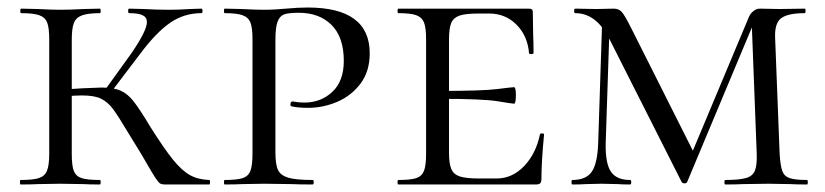

<svg xmlns="http://www.w3.org/2000/svg" viewBox="-20 -491 2197 511"><path d="M374 -50Q362 -72 324 -133Q293 -185 279.5 -202.5Q266 -220 248.5 -228.5Q231 -237 198 -237Q187 -237 153 -235L152 -253L199 -256Q241 -258 250 -258Q282 -258 300.5 -250Q319 -242 335 -222Q351 -202 381 -152Q417 -95 440.5 -66Q464 -37 485.5 -25Q507 -13 537 -12Q539 -12 539 -6Q539 0 537 0H419Q411 0 406.5 -2.5Q402 -5 394 -17Q386 -29 374 -50ZM35 -12Q68 -12 83.5 -17Q99 -22 105 -36.5Q111 -51 111 -81V-387Q111 -417 105.5 -431Q100 -445 84.5 -450.5Q69 -456 36 -456Q34 -456 34 -462Q34 -468 36 -468L81 -467Q119 -465 140 -465Q165 -465 203 -467L246 -468Q248 -468 248 -462Q248 -456 246 -456Q214 -456 198 -450Q182 -444 176.5 -429.5Q171 -415 171 -385V-81Q171 -50 176.5 -36Q182 -22 197 -17Q212 -12 246 -12Q248 -12 248 -6Q248 0 246 0Q218 0 202 -1L140 -2L81 -1Q64 0 35 0Q33 0 33 -6Q33 -12 35 -12ZM254 -244 331 -351Q371 -410 371 -432Q371 -445 359.5 -450.5Q348 -456 324 -456Q321 -456 321 -462Q321 -468 324 -468L362 -467Q398 -465 431 -465Q456 -465 486 -467L516 -468Q519 -468 519 -462Q519 -456 516 -456Q470 -456 433 -430.5Q396 -405 354 -349L269 -237Z M812 -12Q815 -12 815 -6Q815 0 812 0Q776 0 757 -1L683 -2L624 -1Q607 0 578 0Q576 0 576 -6Q576 -12 578 -12Q611 -12 626 -17Q641 -22 646.5 -36.5Q652 -51 652 -81V-387Q652 -417 646.5 -431Q641 -445 625.5 -450.5Q610 -456 578 -456Q576 -456 576 -462Q576 -468 578 -468L623 -467Q661 -465 682 -465Q699 -465 714.5 -466Q730 -467 741 -468Q773 -471 799 -471Q964 -471 964 -349Q964 -301 939.5 -268.5Q915 -236 877.5 -220Q840 -204 800 -204Q773 -204 756 -208Q753 -208 753 -213Q753 -221 759 -221Q774 -218 790 -218Q834 -218 864.5 -246.5Q895 -275 895 -329Q895 -392 862.5 -424.5Q830 -457 775 -457Q749 -457 737 -453Q725 -449 719 -434Q713 -419 713 -385V-85Q713 -53 720 -38.5Q727 -24 747.5 -18Q768 -12 812 -12Z M1040 -12Q1073 -12 1088 -17Q1103 -22 1108.5 -36.5Q1114 -51 1114 -81V-387Q1114 -417 1108.5 -431Q1103 -445 1088 -450.5Q1073 -456 1040 -456Q1038 -456 1038 -462Q1038 -468 1040 -468H1388Q1398 -468 1398 -460L1399 -398Q1400 -379 1400 -350Q1400 -347 1394 -347Q1388 -347 1388 -350Q1384 -396 1354.5 -425.5Q1325 -455 1282 -455H1254Q1219 -455 1203 -449.5Q1187 -444 1181 -430Q1175 -416 1175 -386V-85Q1175 -56 1181 -41.5Q1187 -27 1203.5 -21.5Q1220 -16 1254 -16H1302Q1343 -16 1374.5 -48.5Q1406 -81 1417 -133Q1417 -136 1422.5 -136Q1428 -136 1428 -133Q1421 -61 1421 -15Q1421 -7 1418 -3.5Q1415 0 1406 0H1040Q1038 0 1038 -6Q1038 -12 1040 -12ZM1150 -228V-249Q1264 -249 1303.5 -254Q1343 -259 1348 -259Q1353 -259 1353 -238Q1353 -215 1348 -215Q1344 -215 1304.5 -221.5Q1265 -228 1150 -228Z M1583 -446 1603 -443 1592 -109Q1591 -56 1606 -34Q1621 -12 1657 -12Q1660 -12 1660 -6Q1660 0 1657 0Q1636 0 1625 -1L1581 -2L1539 -1Q1526 0 1503 0Q1501 0 1501 -6Q1501 -12 1503 -12Q1540 -12 1555 -34Q1570 -56 1572 -109ZM2128 0Q2100 0 2084 -1L2025 -2L1957 -1Q1940 0 1910 0Q1908 0 1908 -6Q1908 -12 1910 -12Q1947 -12 1965 -17Q1983 -22 1989 -36.5Q1995 -51 1994 -81L1980 -448L1997 -456L1809 -7Q1807 -3 1802 -3Q1796 -3 1794 -7L1603 -385Q1568 -456 1511 -456Q1508 -456 1508 -462Q1508 -468 1511 -468L1566 -467L1614 -468Q1627 -468 1635 -459Q1643 -450 1660 -416L1829 -80L1801 -35L1972 -443Q1976 -454 1984.5 -461Q1993 -468 2002 -468L2055 -467L2122 -468Q2124 -468 2124 -462Q2124 -456 2122 -456Q2077 -456 2059 -442.5Q2041 -429 2043 -389L2055 -81Q2057 -50 2062 -36Q2067 -22 2081.5 -17Q2096 -12 2128 -12Q2130 -12 2130 -6Q2130 0 2128 0Z"/></svg>

Font: Cormorant SC
Style: Regular
Weight: 400
Designer: Christian Thalmann (Catharsis Fonts)
Foundry: Catharsis Fonts
Version: Version 4.000